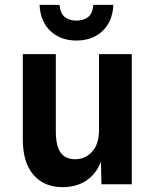

<svg xmlns="http://www.w3.org/2000/svg" viewBox="-20 -759 640 791"><path d="M237 12Q162 12 118 -38.5Q74 -89 74 -185V-536H210V-219Q210 -157 230 -130Q250 -103 290 -103Q331 -103 359.5 -134Q388 -165 388 -225V-536H523V0H398L396 -93Q376 -42 335.5 -15Q295 12 237 12ZM295 -592Q229 -592 187.5 -631.5Q146 -671 143 -739H225Q229 -702 248 -688Q267 -674 295 -674Q323 -674 342 -688Q361 -702 365 -739H447Q444 -671 402.5 -631.5Q361 -592 295 -592Z"/></svg>

Font: Geist Mono
Style: Bold
Weight: 700
Monospace: yes
Designer: Basement.studio, Andrés Briganti, Mateo Zaragoza
Foundry: Basement.studio, Vercel, Andrés Briganti, Guido Ferreyra, Mateo Zaragoza
Version: Version 1.500; ttfautohint (v1.8.4.7-5d5b)